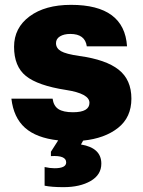

<svg xmlns="http://www.w3.org/2000/svg" viewBox="-20 -568 588 792"><path d="M273 -548Q493 -548 504 -377H338Q331 -428 270 -428Q244 -428 227.5 -418Q211 -408 211 -390Q211 -369 231.5 -357Q252 -345 308 -337Q417 -322 469.5 -280.5Q522 -239 522 -161Q522 -84 467 -40.5Q412 3 323 12L314 28Q398 42 398 107Q398 153 354 178.5Q310 204 242 204Q193 204 164 198V121Q186 126 205 126Q253 126 253 102Q253 72 190 76V58L220 11Q130 1 83 -41Q36 -83 27 -161H197Q201 -131 221 -118Q241 -105 281 -105Q349 -105 349 -144Q349 -182 252 -197Q136 -215 87 -254.5Q38 -294 38 -375Q38 -453 102 -500.5Q166 -548 273 -548Z"/></svg>

Font: Nacelle Heavy
Style: Regular
Weight: 800
Designer: Sora Sagano
Foundry: Sora Sagano
Version: Version 1.000;FEAKit 1.0